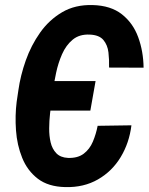

<svg xmlns="http://www.w3.org/2000/svg" viewBox="-20 -741 598 771"><path d="M363.8 -415.5 342.8 -296.9H112.8L133.8 -415.5ZM372.1 -235.8 507.8 -237.8Q499 -167 464.6 -110.1Q430.2 -53.2 373.3 -20.5Q316.4 12.2 242.2 10.3Q173.8 8.8 131.8 -23.4Q89.8 -55.7 69.1 -107.2Q48.3 -158.7 44.2 -217.8Q40 -276.9 46.9 -332L53.7 -377.9Q62 -437.5 83.5 -498.3Q105 -559.1 141.1 -610.1Q177.2 -661.1 229.5 -691.9Q281.7 -722.7 352.1 -720.7Q424.8 -718.8 469.5 -683.6Q514.2 -648.4 534.9 -591.8Q555.7 -535.2 556.6 -469.2L418 -469.7Q418.9 -500.5 415.5 -530.3Q412.1 -560.1 395.3 -580.3Q378.4 -600.6 340.3 -602.1Q298.8 -604 272 -581.8Q245.1 -559.6 229.2 -523.4Q213.4 -487.3 205.3 -448.5Q197.3 -409.7 192.4 -378.9L186.5 -331.5Q184.1 -312.5 180.9 -284.2Q177.7 -255.9 177.5 -225.8Q177.2 -195.8 183.3 -169.4Q189.5 -143.1 206.1 -125.7Q222.7 -108.4 252.9 -106.9Q292 -105.5 316.2 -123.8Q340.3 -142.1 353 -172.4Q365.7 -202.6 372.1 -235.8Z"/></svg>

Font: Roboto Condensed
Style: Bold Italic
Weight: 700
Italic angle: -12°
Designer: Christian Robertson
Foundry: Google
Version: Version 3.0